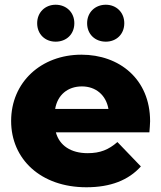

<svg xmlns="http://www.w3.org/2000/svg" viewBox="-20 -782 681 811"><path d="M213 -322C223 -381 266 -417 326 -417C385 -417 428 -380 438 -322ZM345 9C447 9 523 -21 575 -79L476 -182C439 -150 404 -135 350 -135C280 -135 231 -167 216 -223H611C612 -238 614 -256 614 -270C614 -448 484 -551 324 -551C154 -551 27 -435 27 -271C27 -110 152 9 345 9ZM215 -606C260 -606 294 -637 294 -684C294 -730 260 -762 215 -762C171 -762 137 -730 137 -684C137 -637 171 -606 215 -606ZM427 -606C471 -606 505 -637 505 -684C505 -730 471 -762 427 -762C382 -762 348 -730 348 -684C348 -637 382 -606 427 -606Z"/></svg>

Font: Montserrat-Alt1 ExtBd
Style: Regular
Weight: 800
Designer: Differentunic
Foundry: Differentunic
Version: Version 7.222